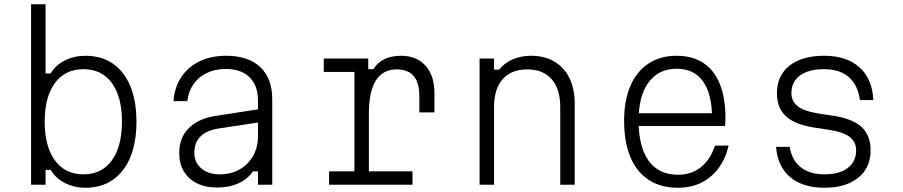

<svg xmlns="http://www.w3.org/2000/svg" viewBox="-20 -868 4240 902"><path d="M382 14Q328 14 284.5 -8.5Q241 -31 218 -70H194V0H126V-848H194V-523H218Q241 -562 284.5 -584Q328 -606 382 -606Q457 -606 510.5 -569Q564 -532 592.5 -462.5Q621 -393 621 -296Q621 -199 592.5 -130Q564 -61 510.5 -23.5Q457 14 382 14ZM372 -49Q458 -49 505.5 -114.5Q553 -180 553 -297Q553 -413 505.5 -478Q458 -543 372 -543Q286 -543 238 -478Q190 -413 190 -296Q190 -180 238 -114.5Q286 -49 372 -49Z M1203 -356V-294L1005 -264Q949 -255 921 -226Q893 -197 893 -151Q893 -105 925.5 -77Q958 -49 1013 -49Q1065 -49 1105.5 -72Q1146 -95 1169 -135.5Q1192 -176 1192 -229V-396Q1192 -466 1152.5 -505Q1113 -544 1041 -544Q991 -544 952 -525.5Q913 -507 889.5 -473.5Q866 -440 860 -393H795Q800 -459 832.5 -507Q865 -555 918.5 -580.5Q972 -606 1042 -606Q1146 -606 1202.5 -553Q1259 -500 1259 -402V0H1192V-63H1168Q1144 -27 1100.5 -7Q1057 13 1000 13Q945 13 905 -7Q865 -27 843.5 -63.5Q822 -100 822 -149Q822 -220 866 -265Q910 -310 990 -323Z M1501 -593H1710V-543H1734Q1754 -575 1786.5 -590.5Q1819 -606 1864 -606Q1937 -606 1979 -559.5Q2021 -513 2021 -430V-340H1950V-417Q1950 -542 1844 -542Q1779 -542 1746 -490Q1713 -438 1713 -334V-63H1918V0H1526V-63H1645V-530H1501Z M2233 0V-593H2301V-541H2325Q2349 -572 2388.5 -589Q2428 -606 2474 -606Q2538 -606 2584 -579Q2630 -552 2655 -501.5Q2680 -451 2680 -381V0H2612V-365Q2612 -450 2571.5 -496Q2531 -542 2457 -542Q2382 -542 2341.5 -496Q2301 -450 2301 -365V0Z M2961 -336H3348L3325 -314Q3325 -427 3282.5 -486Q3240 -545 3159 -545Q3074 -545 3027 -481Q2980 -417 2980 -302Q2980 -178 3027.5 -112.5Q3075 -47 3165 -47Q3228 -47 3272.5 -82.5Q3317 -118 3339 -184H3403Q3388 -121 3355 -77Q3322 -33 3274 -9.5Q3226 14 3165 14Q3084 14 3027.5 -23Q2971 -60 2941.5 -130Q2912 -200 2912 -302Q2912 -397 2942 -465.5Q2972 -534 3027.5 -570Q3083 -606 3159 -606Q3233 -606 3284 -572.5Q3335 -539 3361.5 -474Q3388 -409 3388 -315Q3388 -305 3387.5 -295Q3387 -285 3386 -276H2961Z M3690 -178Q3700 -115 3742 -82Q3784 -49 3854 -49Q3924 -49 3963 -79Q4002 -109 4002 -162Q4002 -201 3972.5 -224Q3943 -247 3882 -257L3804 -269Q3714 -283 3672 -322Q3630 -361 3630 -430Q3630 -513 3689 -559.5Q3748 -606 3852 -606Q3957 -606 4017.5 -552Q4078 -498 4083 -398H4020Q4010 -469 3967.5 -506Q3925 -543 3851 -543Q3779 -543 3738.5 -513.5Q3698 -484 3698 -430Q3698 -392 3727.5 -369Q3757 -346 3818 -336L3896 -324Q3986 -310 4028 -271Q4070 -232 4070 -162Q4070 -107 4044 -68Q4018 -29 3969.5 -7.5Q3921 14 3854 14Q3751 14 3692 -36Q3633 -86 3626 -178Z"/></svg>

Font: Martian Mono SemiExpanded ExtraLight
Style: Regular
Weight: 250
Monospace: yes
Version: Version 0.930